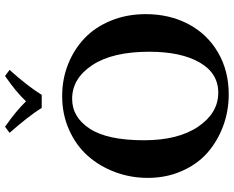

<svg xmlns="http://www.w3.org/2000/svg" viewBox="-104 -824 937 770"><g transform="rotate(-90 365.0 -438.5)"><path d="M354 -618.2Q280.3 -618.2 234.1 -547.1Q188 -476.1 188 -330.1Q188 -192.9 242.7 -112.5Q297.4 -32.2 378.9 -32.2Q457 -32.2 500 -106.9Q543 -181.6 543 -309.1Q543 -456.1 489.5 -537.1Q436 -618.2 354 -618.2ZM693.8 -323.2Q693.8 -228 654.1 -152.3Q614.3 -76.7 540.5 -33.4Q466.8 9.8 372.1 9.8Q305.2 9.8 244.6 -12.7Q184.1 -35.2 137.9 -75.7Q91.8 -116.2 64.5 -178.5Q37.1 -240.7 37.1 -314.9Q37.1 -383.8 60.5 -446.3Q84 -508.8 125.7 -555.7Q167.5 -602.5 229.7 -630.4Q292 -658.2 365.2 -658.2Q433.1 -658.2 492.9 -634.5Q552.7 -610.8 597.4 -568.1Q642.1 -525.4 668 -461.9Q693.8 -398.4 693.8 -323.2ZM370.1 -740.2H317.9Q285.2 -792.5 217.8 -869.1L242.2 -887.2Q303.2 -845.2 344.2 -803.2Q382.3 -843.8 445.8 -887.2L470.2 -869.1Q404.8 -796.4 370.1 -740.2Z"/></g></svg>

Font: Common Serif
Style: Bold
Weight: 700
Designer: Philipp H. Poll, Khaled Hosny
Foundry: Stefan Peev, Context Ltd.
Version: Version 1.026